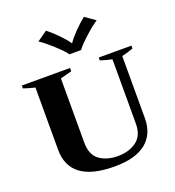

<svg xmlns="http://www.w3.org/2000/svg" viewBox="-171 -1119 1155 1264"><g transform="rotate(-20 406.0 -487.5)"><path d="M224 -935 295 -985Q329 -959 369.5 -917.5Q410 -876 426 -850H430Q447 -877 487 -918Q527 -959 561 -985L632 -935Q597 -913 541 -862Q485 -811 469 -786H387Q371 -811 315 -862Q259 -913 224 -935ZM102 -222V-657Q68 -664 22 -680V-700H360V-677Q336 -670 280 -656V-207Q280 -121 330.5 -84Q381 -47 459 -47Q537 -47 589.5 -85.5Q642 -124 642 -207V-658Q607 -665 561 -680V-700H790V-680Q740 -662 710 -656V-222Q710 -109 635.5 -49.5Q561 10 415 10Q102 10 102 -222Z"/></g></svg>

Font: Trirong ExtraBold
Style: Regular
Weight: 800
Designer: Katatrad Team
Foundry: CadsonDemak
Version: Version 1.001